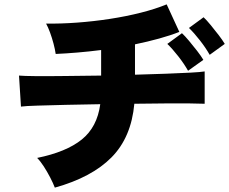

<svg xmlns="http://www.w3.org/2000/svg" viewBox="-20 -820 1049 879"><path d="M231 39Q223 18 209.5 -8Q196 -34 180.5 -58Q165 -82 150 -97Q283 -124 354 -181Q425 -238 439 -343Q357 -342 282 -340Q207 -338 152.5 -336.5Q98 -335 76 -332L67 -474Q87 -472 143 -471.5Q199 -471 277.5 -472Q356 -473 443 -474V-591Q388 -584 334.5 -579.5Q281 -575 235 -573Q232 -594 225 -620.5Q218 -647 209 -671.5Q200 -696 191 -712Q258 -711 333 -716.5Q408 -722 483 -733.5Q558 -745 625 -762Q692 -779 743 -800L801 -674Q761 -658 708.5 -643.5Q656 -629 598 -617V-478Q674 -480 740 -482.5Q806 -485 853 -487.5Q900 -490 917 -493V-345Q897 -346 849 -346.5Q801 -347 735.5 -346.5Q670 -346 595 -345Q581 -191 490.5 -99.5Q400 -8 231 39ZM841 -496Q823 -528 796 -562.5Q769 -597 746 -619L813 -668Q826 -656 845 -633.5Q864 -611 882.5 -587Q901 -563 911 -546ZM940 -569Q922 -601 895 -635.5Q868 -670 845 -692L912 -741Q925 -729 944 -706Q963 -683 981 -659.5Q999 -636 1009 -619Z"/></svg>

Font: Zen Kaku Gothic New Black
Style: Regular
Weight: 900
Designer: Yoshimichi Ohira
Foundry: Positype
Version: Version 1.001